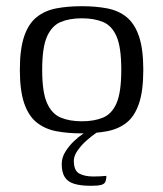

<svg xmlns="http://www.w3.org/2000/svg" viewBox="-20 -424 526 619"><path d="M244 6Q198 6 161.5 -1Q125 -8 98.5 -29Q72 -50 58 -91Q44 -132 44 -199Q44 -266 58 -307Q72 -348 98.5 -369Q125 -390 161.5 -397Q198 -404 244 -404Q289 -404 325.5 -397Q362 -390 388 -369Q414 -348 428 -307Q442 -266 442 -199Q442 -131 428 -90Q414 -49 388 -28.5Q362 -8 325.5 -1Q289 6 244 6ZM244 -33Q284 -33 312.5 -45Q341 -57 356 -92Q371 -127 371 -199Q371 -271 356 -306Q341 -341 312.5 -353Q284 -365 244 -365Q204 -365 175.5 -353Q147 -341 131.5 -306Q116 -271 116 -199Q116 -127 131.5 -92Q147 -57 175.5 -45Q204 -33 244 -33ZM273 175Q240 175 219 168.5Q198 162 188.5 146.5Q179 131 179 105Q179 84 190.5 65.5Q202 47 217.5 32Q233 17 249.5 6Q266 -5 276 -10H315Q307 -7 291.5 3.5Q276 14 259 29Q242 44 230 61.5Q218 79 218 94Q218 126 235.5 135.5Q253 145 281 145Q294 145 302.5 144.5Q311 144 316 143.5Q321 143 323 143Q323 154 320 161.5Q317 169 306.5 172Q296 175 273 175Z"/></svg>

Font: Genos
Style: Regular
Weight: 400
Designer: Robert E. Leuschke
Foundry: Robert E. Leuschke
Version: Version 1.010